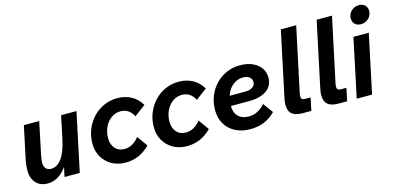

<svg xmlns="http://www.w3.org/2000/svg" viewBox="-70 -1163 3271 1595"><g transform="rotate(-15 1565.5 -365.0)"><path d="M460.6 0H329.6L362.9 -156.8L390.2 -182Q374.2 -119.2 341.8 -74.9Q309.4 -30.5 268.5 -7.2Q227.6 16 183.9 16Q117.9 16 81.6 -24.6Q45.2 -65.1 45.2 -129.7Q45.2 -151 47.8 -176.5Q50.5 -201.9 56.8 -230.8L114.6 -503.5H246.6L189.4 -230.8Q180.1 -185.5 180.1 -163.6Q180.1 -131.3 195.7 -112.9Q211.3 -94.5 239 -94.5Q293.7 -94.5 332.5 -148.6Q371.2 -202.7 393.7 -307.9L435.1 -503.5H567.1Z M998.1 -165.2 1062.8 -74.8Q1017.1 -28.7 965.1 -6.3Q913.1 16 852.2 16Q786.3 16 734.9 -12.7Q683.5 -41.5 654.3 -91.7Q625 -142 625 -206.9Q625 -272.5 647.8 -329Q670.6 -385.5 711 -428.3Q751.4 -471.2 805 -495.3Q858.6 -519.5 920.8 -519.5Q987.7 -519.5 1040.7 -490.6Q1093.7 -461.6 1125.5 -406.7L1029.4 -334.6Q992.5 -407.1 918.4 -407.1Q874.8 -407.1 839.3 -381.6Q803.7 -356.2 783 -313.1Q762.3 -270.1 762.3 -217.7Q762.3 -163 791.8 -129.4Q821.3 -95.8 871.2 -95.8Q945 -95.8 998.1 -165.2Z M1526.1 -165.2 1590.8 -74.8Q1545.1 -28.7 1493.1 -6.3Q1441.1 16 1380.2 16Q1314.3 16 1262.9 -12.7Q1211.5 -41.5 1182.3 -91.7Q1153 -142 1153 -206.9Q1153 -272.5 1175.8 -329Q1198.6 -385.5 1239 -428.3Q1279.4 -471.2 1333 -495.3Q1386.6 -519.5 1448.8 -519.5Q1515.7 -519.5 1568.7 -490.6Q1621.7 -461.6 1653.5 -406.7L1557.4 -334.6Q1520.5 -407.1 1446.4 -407.1Q1402.8 -407.1 1367.3 -381.6Q1331.7 -356.2 1311 -313.1Q1290.3 -270.1 1290.3 -217.7Q1290.3 -163 1319.8 -129.4Q1349.3 -95.8 1399.2 -95.8Q1473 -95.8 1526.1 -165.2Z M1766.9 -212V-296.7H1960.5Q2003.1 -296.7 2026.5 -312.7Q2050 -328.7 2050 -357Q2050 -383.1 2029.4 -399.3Q2008.8 -415.4 1976.8 -415.4Q1930.2 -415.4 1894.2 -389.7Q1858.3 -363.9 1837.7 -318Q1817 -272.1 1817 -212.3Q1817 -154.9 1849.4 -122.2Q1881.7 -89.4 1939.1 -89.4Q2019.8 -89.4 2079.4 -159.2L2141.9 -73.6Q2057.4 16 1925.2 16Q1852.1 16 1797 -12.6Q1741.8 -41.1 1711.4 -92.5Q1681 -143.8 1681 -212.6Q1681 -277.3 1703.7 -333.4Q1726.3 -389.4 1766.8 -431.3Q1807.2 -473.2 1861 -496.3Q1914.8 -519.5 1977.1 -519.5Q2037.6 -519.5 2082.9 -499.2Q2128.2 -479 2154 -443.4Q2179.7 -407.8 2179.7 -360.2Q2179.7 -290.4 2125 -251.2Q2070.3 -212 1972.6 -212Z M2265.7 -168.7 2382.7 -720H2514.7L2398 -171.8Q2396.3 -161.5 2395 -154.4Q2393.7 -147.2 2393.7 -140.4Q2393.7 -124.7 2401.5 -117.2Q2409.4 -109.8 2426.8 -109.8H2475.1L2452.1 0H2378.8Q2315.3 0 2286.1 -25.1Q2256.8 -50.1 2256.8 -105.7Q2256.8 -116.7 2259.1 -132.7Q2261.4 -148.7 2265.7 -168.7Z M2573.7 -168.7 2690.7 -720H2822.7L2706 -171.8Q2704.3 -161.5 2703 -154.4Q2701.7 -147.2 2701.7 -140.4Q2701.7 -124.7 2709.5 -117.2Q2717.4 -109.8 2734.8 -109.8H2783.1L2760.1 0H2686.8Q2623.3 0 2594.1 -25.1Q2564.8 -50.1 2564.8 -105.7Q2564.8 -116.7 2567.1 -132.7Q2569.4 -148.7 2573.7 -168.7Z M2842.5 0 2949 -503.5H3081L2974.5 0ZM2966.8 -655.8Q2966.8 -694.1 2994.1 -720.3Q3021.4 -746.4 3061.2 -746.4Q3092.8 -746.4 3112 -727.5Q3131.3 -708.6 3131.3 -679Q3131.3 -641.2 3104.1 -614.8Q3077 -588.5 3036.8 -588.5Q3005.2 -588.5 2986 -607.4Q2966.8 -626.3 2966.8 -655.8Z"/></g></svg>

Font: Wix Madefor Text
Style: Italic
Weight: 400
Italic angle: -12°
Designer: Dalton Maag Ltd
Foundry: Dalton Maag Ltd
Version: Version 3.100